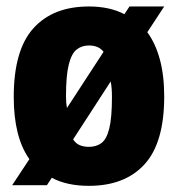

<svg xmlns="http://www.w3.org/2000/svg" viewBox="-20 -578 564 608"><path d="M446.5 -476Q472.5 -440.5 486.2 -389.8Q500 -339 500 -272.5Q500 -126 437.8 -57.8Q375.5 10.5 261.5 10.5Q192 10.5 144 -15L128.5 8.5H18.5L73 -74Q23.5 -144 23.5 -271Q23.5 -419.5 85.8 -488.5Q148 -557.5 261.5 -557.5Q327.5 -557.5 374 -533L390 -557.5H500ZM261.5 -434Q239 -434 222.8 -421.2Q206.5 -408.5 197.8 -373.8Q189 -339 189 -273Q189 -251.5 192 -236L308 -414Q299 -425 287.5 -429.5Q276 -434 261.5 -434ZM261.5 -113Q285 -113 301.2 -125Q317.5 -137 326 -171Q334.5 -205 334.5 -270.5Q334.5 -300.5 330.5 -320L211.5 -136.5Q220.5 -123 233.2 -118Q246 -113 261.5 -113Z"/></svg>

Font: Encode Sans Condensed Condensed ExtraBold
Style: Regular
Weight: 800
Width: 3
Designer: Multiple Designers
Foundry: Impallari Type
Version: Version 3.000; ttfautohint (v1.8.3) -l 8 -r 50 -G 200 -x 14 